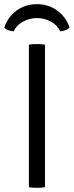

<svg xmlns="http://www.w3.org/2000/svg" viewBox="-36 -897 353 920"><path d="M102.5 -683Q110 -684.5 120 -685.2Q130 -686 140 -686Q151 -686 161.2 -685.2Q171.5 -684.5 179.5 -683V0Q171.5 1.5 161.2 2.2Q151 3 140 3Q130 3 120 2.2Q110 1.5 102.5 0ZM297.5 -764.5Q289 -756 276.8 -751.8Q264.5 -747.5 252.5 -747Q239 -776.5 207.8 -793.5Q176.5 -810.5 141 -810.5Q106 -810.5 74.5 -793.5Q43 -776.5 29.5 -747Q18 -747.5 5.5 -751.8Q-7 -756 -15.5 -764.5Q1.5 -815.5 43.2 -846.2Q85 -877 141 -877Q196.5 -877 238.5 -846.2Q280.5 -815.5 297.5 -764.5Z"/></svg>

Font: Signika Light Light
Style: Regular
Weight: 300
Version: Version 2.001